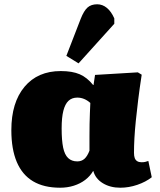

<svg xmlns="http://www.w3.org/2000/svg" viewBox="-20 -863 748 897"><path d="M261 14Q185 14 134.5 -16Q84 -46 58.5 -106Q33 -166 33 -255Q33 -384 94.5 -457.5Q156 -531 264 -531Q318 -531 352.5 -516Q387 -501 415 -466H417L424 -513L624 -525L642 -514Q632 -449 625.5 -396Q619 -343 614.5 -298.5Q610 -254 608 -217.5Q606 -181 606 -149Q606 -134 609.5 -124.5Q613 -115 621 -110Q629 -105 641 -105Q651 -105 658 -106.5Q665 -108 673 -111L689 -35Q661 -13 621.5 0.5Q582 14 542 14Q495 14 460.5 -7Q426 -28 416 -64H415Q401 -40 378 -22.5Q355 -5 325 4.5Q295 14 261 14ZM341 -109Q361 -109 374.5 -121Q388 -133 398 -159Q398 -197 398 -227.5Q398 -258 398.5 -284.5Q399 -311 400 -335Q401 -359 402 -382Q389 -394 373.5 -400.5Q358 -407 341 -407Q316 -407 300 -392Q284 -377 276 -345.5Q268 -314 268 -263Q268 -207 275 -173.5Q282 -140 298.5 -124.5Q315 -109 341 -109ZM347 -567 290 -602 357 -775Q372 -813 389 -828Q406 -843 434 -843Q459 -843 479.5 -826Q500 -809 514 -777V-752Z"/></svg>

Font: Literata Black
Style: Regular
Weight: 900
Designer: Latin by Veronika Burian and Jose Scaglione. Greek by Irene Vlachou. Cyrillic by Vera Evstafieva.
Foundry: TypeTogether
Version: Version 3.103;gftools[0.9.29]